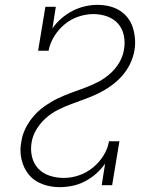

<svg xmlns="http://www.w3.org/2000/svg" viewBox="-20 -763 640 791"><path d="M226 8Q201 8 177.5 2.5Q154 -3 133.5 -14.5Q113 -26 98.5 -44Q84 -62 75.5 -84Q67 -106 65 -130.5Q63 -155 68 -180Q72 -208 85.5 -235Q99 -262 119 -285Q139 -308 164.5 -326Q190 -344 217 -357Q244 -370 271.5 -380Q299 -390 327.5 -400.5Q356 -411 382.5 -424.5Q409 -438 432.5 -458.5Q456 -479 471.5 -505.5Q487 -532 491 -560Q496 -589 490 -617.5Q484 -646 466 -666Q448 -686 421 -695.5Q394 -705 365 -705Q334 -705 303 -694.5Q272 -684 246.5 -663Q221 -642 203.5 -613.5Q186 -585 180 -554H137L167 -735H210L196 -646Q212 -669 233.5 -687.5Q255 -706 279.5 -718.5Q304 -731 330 -737Q356 -743 382 -743Q406 -743 429.5 -737.5Q453 -732 472.5 -720Q492 -708 506 -690Q520 -672 527 -650Q534 -628 536 -604Q538 -580 534 -556Q529 -527 516 -500Q503 -473 482.5 -450Q462 -427 437.5 -409.5Q413 -392 385.5 -378.5Q358 -365 330 -355Q302 -345 274 -334.5Q246 -324 219 -310.5Q192 -297 169 -276.5Q146 -256 130 -229.5Q114 -203 110 -175Q105 -145 112 -116.5Q119 -88 138 -68Q157 -48 185 -39Q213 -30 243 -30Q274 -30 305 -40.5Q336 -51 362 -72Q388 -93 406 -121.5Q424 -150 429 -181H472L442 0H399L413 -89Q397 -66 376 -47.5Q355 -29 330 -16Q305 -3 278.5 2.5Q252 8 226 8Z"/></svg>

Font: Iosevka Etoile Extralight
Style: Italic
Weight: 200
Italic angle: -9°
Designer: Belleve Invis
Foundry: Belleve Invis
Version: Version 22.1.2; ttfautohint (v1.8.4)